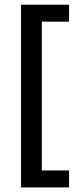

<svg xmlns="http://www.w3.org/2000/svg" viewBox="-20 -696 349 838"><path d="M71.5 122V-675.5H281.5V-601.5H162.5V48H281.5V122Z"/></svg>

Font: Anek Bangla Medium
Style: Regular
Weight: 500
Designer: Sulekha Rajkumar (Bangla), Yesha Goshar (Latin)
Foundry: Ek Type
Version: Version 1.003